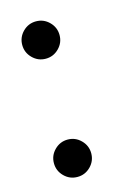

<svg xmlns="http://www.w3.org/2000/svg" viewBox="-89 -578 454 635"><g transform="rotate(-15 138.0 -260.5)"><path d="M97.3 5.7Q71 5.7 52.2 -13.1Q33.4 -32 33.4 -58.2Q33.4 -84.5 52.2 -103.3Q71 -122.2 97.3 -122.2Q123.6 -122.2 142.4 -103.3Q161.2 -84.5 161.2 -58.2Q161.2 -32 142.4 -13.1Q123.6 5.7 97.3 5.7ZM97.3 -399.1Q71 -399.1 52.2 -418Q33.4 -436.8 33.4 -463.1Q33.4 -489.3 52.2 -508.2Q71 -527 97.3 -527Q123.6 -527 142.4 -508.2Q161.2 -489.3 161.2 -463.1Q161.2 -436.8 142.4 -418Q123.6 -399.1 97.3 -399.1Z"/></g></svg>

Font: Inter Zeller
Style: Regular
Weight: 400
Designer: Rasmus Andersson; Joe Bland
Foundry: zeller
Version: Version 3.015;git-dec3a8cb1